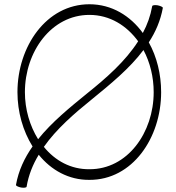

<svg xmlns="http://www.w3.org/2000/svg" viewBox="-20 -833 825 902"><path d="M695 -804C687 -759 672 -717 651 -678C592 -759 505 -813 400 -813C198 -813 62 -615 62 -400C62 -307 88 -217 133 -145C95 -91 67 -32 55 36C55 40 65 45 79 48C92 50 104 49 105 44C114 -10 134 -60 162 -106C220 -34 303 13 400 12C602 13 737 -185 737 -400C737 -484 717 -566 679 -634C711 -683 734 -736 745 -796C745 -800 735 -805 721 -808C708 -810 696 -809 695 -804ZM97 -400C97 -590 221 -763 400 -763C496 -763 575 -713 629 -639C569 -545 479 -466 389 -394C308 -328 223 -259 159 -179C120 -242 97 -319 97 -400ZM411 -366C498 -437 589 -511 654 -598C685 -540 702 -471 702 -400C702 -210 579 -37 400 -38C313 -37 239 -78 186 -143C245 -227 328 -299 411 -366Z"/></svg>

Font: Nupuram Thin
Style: Regular
Weight: 100
Designer: Santhosh Thottingal (santhosh.thottingal@gmail.com)
Foundry: SMC
Version: Version 1.000